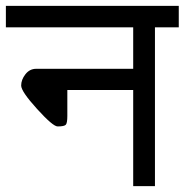

<svg xmlns="http://www.w3.org/2000/svg" viewBox="-30 -633 628 653"><path d="M93 -399H423V-540H-10V-613H578V-540H497V0H423V-327H199V-239Q199 -215 194 -209Q189 -203 166 -203Q150 -203 96 -262.5Q42 -322 42 -342Q42 -362 56.5 -380.5Q71 -399 93 -399Z"/></svg>

Font: Autonym
Style: Regular
Weight: 500
Version: Version 1.0.20131126